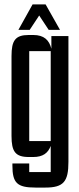

<svg xmlns="http://www.w3.org/2000/svg" viewBox="-20 -715 356 867"><path d="M186 -695H127L63 -580H114L157 -645L200 -580H251ZM209 62H112V23H36V32C36 111 57 132 140 132H185C267 132 289 105 289 16V-552H212V-495C202 -534 179 -557 130 -557H110C49 -557 32 -532 32 -462V-101C32 -31 49 -6 110 -6H130C174 -6 197 -24 209 -56ZM112 -484H209V-78H112Z"/></svg>

Font: Queering
Style: Regular
Weight: 400
Designer: Adam Naccarato
Foundry: adamnac
Version: Version 2.000;hotconv 1.0.109;makeotfexe 2.5.65596